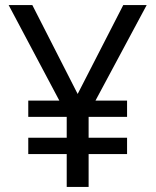

<svg xmlns="http://www.w3.org/2000/svg" viewBox="-20 -734 612 754"><path d="M285 -365 464 -714H556L355 -339H479V-275H328V-193H479V-129H328V0H242V-129H91V-193H242V-275H91V-339H213L14 -714H107Z"/></svg>

Font: Noto Sans Cypro Minoan
Style: Regular
Weight: 400
Designer: David Williams
Foundry: David Williams
Version: Version 1.503; ttfautohint (v1.8.4.7-5d5b)